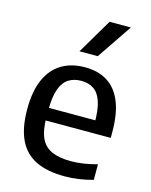

<svg xmlns="http://www.w3.org/2000/svg" viewBox="-121 -887 770 976"><g transform="rotate(15 263.5 -399.0)"><path d="M313.5 10Q223.5 10 163.2 -19Q103 -48 73 -110.2Q43 -172.5 43 -272Q43 -366 70.8 -428.2Q98.5 -490.5 150 -521.5Q201.5 -552.5 273 -552.5Q343 -552.5 391.8 -521.5Q440.5 -490.5 465.8 -427.8Q491 -365 491 -269.5V-239.5H101V-305.5H412.5L392.5 -294.5Q392.5 -363.5 378.5 -404.5Q364.5 -445.5 337.5 -463.2Q310.5 -481 272 -481Q233.5 -481 205.8 -463.5Q178 -446 163 -405Q148 -364 148 -294.5V-255.5Q148 -188 166.5 -147.8Q185 -107.5 224.5 -90Q264 -72.5 327 -72.5Q358 -72.5 392 -77.8Q426 -83 463 -93V-11Q422.5 0 386 5Q349.5 10 313.5 10ZM223.5 -623.5 332.5 -808H444.5L319.5 -623.5Z"/></g></svg>

Font: Encode Sans Condensed Thin Medium
Style: Regular
Weight: 500
Version: Version 3.002